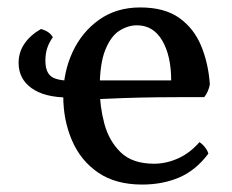

<svg xmlns="http://www.w3.org/2000/svg" viewBox="-20 -487 624 516"><path d="M362 9Q291 9 244 -23Q197 -55 173.5 -109.5Q150 -164 150 -229Q150 -293 175 -347Q200 -401 246.5 -434Q293 -467 357 -467Q422 -467 461.5 -439Q501 -411 520.5 -364Q540 -317 544 -260Q540 -240 529 -226Q512 -226 478 -226Q444 -226 401 -225.5Q358 -225 313 -223.5Q268 -222 228 -220V-271H440Q440 -337 416 -378Q392 -419 348 -419Q324 -419 301 -404.5Q278 -390 263 -353Q248 -316 248 -250Q248 -201 260.5 -154.5Q273 -108 304.5 -77.5Q336 -47 394 -47Q427 -47 459 -61.5Q491 -76 516 -105Q524 -100 531 -91Q538 -82 540 -74Q506 -29 461.5 -10Q417 9 362 9ZM164 -225Q100 -225 65 -250Q30 -275 30 -318Q30 -347 46 -370Q62 -393 90 -409Q113 -403 122 -387Q112 -373 107 -358Q102 -343 102 -324Q102 -294 117 -282Q132 -270 174 -270Z"/></svg>

Font: Vollkorn
Style: Regular
Weight: 400
Designer: Friedrich Althausen
Foundry: Friedrich Althausen
Version: Version 4.104